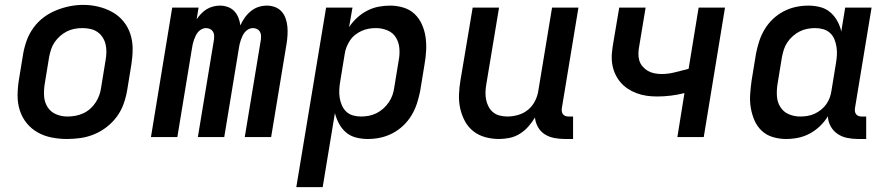

<svg xmlns="http://www.w3.org/2000/svg" viewBox="-20 -561 3640 786"><path d="M254 8Q223 8 192 2Q161 -4 135 -18.5Q109 -33 90 -56Q71 -79 61.5 -108Q52 -137 52 -168.5Q52 -200 57 -232L75 -342Q80 -370 90 -397Q100 -424 117.5 -448Q135 -472 159 -490Q183 -508 210.5 -519Q238 -530 265.5 -535.5Q293 -541 321 -541Q353 -541 383.5 -533.5Q414 -526 440 -511.5Q466 -497 485 -474Q504 -451 513.5 -422Q523 -393 523 -361.5Q523 -330 518 -298L500 -188Q495 -160 485 -133Q475 -106 457.5 -82.5Q440 -59 416 -40.5Q392 -22 365 -11Q338 0 310 4Q282 8 254 8ZM256 -84Q273 -84 289 -87Q305 -90 320.5 -97Q336 -104 349 -115.5Q362 -127 371.5 -141.5Q381 -156 386.5 -171.5Q392 -187 394 -203L412 -313Q415 -330 415.5 -346.5Q416 -363 412.5 -378.5Q409 -394 400.5 -407.5Q392 -421 379 -430Q366 -439 350 -442.5Q334 -446 317 -446Q301 -446 285 -443Q269 -440 254 -432.5Q239 -425 226 -413.5Q213 -402 203.5 -388Q194 -374 189 -358.5Q184 -343 181 -327L163 -217Q159 -192 160.5 -167.5Q162 -143 174.5 -123Q187 -103 209 -93.5Q231 -84 256 -84Z M598 0 685 -530H793L785 -482Q793 -494 803.5 -505Q814 -516 826.5 -523.5Q839 -531 853 -534.5Q867 -538 880 -538Q897 -538 912.5 -532.5Q928 -527 939 -515.5Q950 -504 956 -488.5Q962 -473 964 -457Q971 -473 981.5 -488Q992 -503 1006.5 -515Q1021 -527 1038 -532.5Q1055 -538 1072 -538Q1072 -538 1072 -538Q1072 -538 1072 -538Q1090 -538 1106 -532Q1122 -526 1133 -513.5Q1144 -501 1149.5 -485Q1155 -469 1156.5 -452Q1158 -435 1157 -417Q1156 -399 1153 -381L1090 0H982L1048 -399Q1049 -408 1048.5 -416.5Q1048 -425 1043.5 -432Q1039 -439 1031.5 -442.5Q1024 -446 1015 -446Q1006 -446 997.5 -441.5Q989 -437 983 -430Q977 -423 973 -414.5Q969 -406 966 -397.5Q963 -389 961 -380.5Q959 -372 958 -364L898 0H790L856 -399Q857 -408 856.5 -416.5Q856 -425 851.5 -432Q847 -439 839.5 -442.5Q832 -446 823 -446Q814 -446 805.5 -441.5Q797 -437 791 -430Q785 -423 781 -414.5Q777 -406 774 -397.5Q771 -389 769 -380.5Q767 -372 766 -364L706 0Z M1193 205 1315 -530H1423L1409 -450Q1423 -471 1442 -488.5Q1461 -506 1483.5 -517.5Q1506 -529 1529.5 -533.5Q1553 -538 1577 -538Q1605 -538 1631.5 -530Q1658 -522 1677 -504Q1696 -486 1707 -461.5Q1718 -437 1722 -410Q1726 -383 1724.5 -354.5Q1723 -326 1718 -298L1700 -188Q1695 -163 1687 -138Q1679 -113 1665 -89.5Q1651 -66 1631 -47Q1611 -28 1587 -15.5Q1563 -3 1537.5 2.5Q1512 8 1486 8Q1461 8 1437.5 2Q1414 -4 1396.5 -19Q1379 -34 1368 -54.5Q1357 -75 1351 -98L1301 205ZM1458 -84Q1474 -84 1490 -87Q1506 -90 1521 -97.5Q1536 -105 1549 -116.5Q1562 -128 1571.5 -142Q1581 -156 1586.5 -171.5Q1592 -187 1594 -203L1612 -313Q1617 -338 1615 -362.5Q1613 -387 1601 -407Q1589 -427 1566.5 -436.5Q1544 -446 1519 -446Q1504 -446 1489.5 -443.5Q1475 -441 1460.5 -434.5Q1446 -428 1433.5 -418Q1421 -408 1412.5 -395Q1404 -382 1398.5 -368Q1393 -354 1391 -339L1373 -229Q1370 -212 1369 -195Q1368 -178 1370.5 -161.5Q1373 -145 1379.5 -130Q1386 -115 1397.5 -104Q1409 -93 1425 -88.5Q1441 -84 1458 -84Z M2023 8Q1994 8 1966.5 0.5Q1939 -7 1917.5 -24Q1896 -41 1883 -65.5Q1870 -90 1864 -117Q1858 -144 1859 -173.5Q1860 -203 1865 -232L1915 -530H2023L1971 -217Q1968 -201 1967.5 -184.5Q1967 -168 1970 -153Q1973 -138 1980 -124.5Q1987 -111 1998.5 -101.5Q2010 -92 2025.5 -88Q2041 -84 2057 -84Q2079 -84 2101.5 -90.5Q2124 -97 2142 -112Q2160 -127 2170.5 -148Q2181 -169 2184 -191L2240 -530H2348L2280 -118Q2279 -111 2280 -104.5Q2281 -98 2285 -93Q2289 -88 2295 -86Q2301 -84 2308 -84H2326V8H2293Q2271 8 2249.5 4Q2228 0 2210.5 -11Q2193 -22 2182.5 -40.5Q2172 -59 2170 -80Q2158 -60 2142.5 -42.5Q2127 -25 2107.5 -13Q2088 -1 2066 3.5Q2044 8 2023 8Z M2753 0 2782 -180Q2755 -173 2726.5 -169.5Q2698 -166 2670 -166Q2648 -166 2627 -169Q2606 -172 2586 -179.5Q2566 -187 2549 -198.5Q2532 -210 2519 -225.5Q2506 -241 2497.5 -260.5Q2489 -280 2486 -301Q2483 -322 2485 -344Q2487 -366 2491 -388L2515 -530H2623L2597 -373Q2594 -358 2593.5 -343Q2593 -328 2597 -314Q2601 -300 2610.5 -289Q2620 -278 2632 -271Q2644 -264 2658.5 -261Q2673 -258 2688 -258Q2716 -258 2743 -265Q2770 -272 2798 -279H2799L2840 -530H2948L2861 0Z M3198 8Q3170 8 3143.5 0Q3117 -8 3098 -26Q3079 -44 3068.5 -68.5Q3058 -93 3053.5 -120Q3049 -147 3051 -175.5Q3053 -204 3057 -232L3075 -342Q3080 -367 3088 -392Q3096 -417 3110 -440.5Q3124 -464 3144 -483Q3164 -502 3188 -514.5Q3212 -527 3237.5 -532.5Q3263 -538 3289 -538Q3314 -538 3337.5 -532Q3361 -526 3378.5 -511Q3396 -496 3407.5 -475.5Q3419 -455 3424 -432L3440 -530H3548L3480 -118Q3479 -111 3480 -104.5Q3481 -98 3485 -93Q3489 -88 3495 -86Q3501 -84 3508 -84H3526V8H3493Q3470 8 3448 3.5Q3426 -1 3408.5 -13Q3391 -25 3380.5 -44Q3370 -63 3369 -85Q3356 -63 3336.5 -44.5Q3317 -26 3294.5 -14Q3272 -2 3247.5 3Q3223 8 3198 8ZM3256 -84Q3271 -84 3286 -86.5Q3301 -89 3315 -95.5Q3329 -102 3341.5 -112Q3354 -122 3363 -135Q3372 -148 3377 -162Q3382 -176 3384 -191L3402 -301Q3405 -318 3406 -335Q3407 -352 3404.5 -368.5Q3402 -385 3396 -400Q3390 -415 3378 -426Q3366 -437 3350 -441.5Q3334 -446 3317 -446Q3301 -446 3285 -443Q3269 -440 3254 -432.5Q3239 -425 3226 -413.5Q3213 -402 3203.5 -388Q3194 -374 3189 -358.5Q3184 -343 3181 -327L3163 -217Q3159 -192 3160.5 -167.5Q3162 -143 3174.5 -123Q3187 -103 3209 -93.5Q3231 -84 3256 -84Z"/></svg>

Font: Iosevka Curly SmBdEx
Style: Italic
Weight: 600
Width: 7
Italic angle: -9°
Monospace: yes
Designer: Belleve Invis
Foundry: Belleve Invis
Version: Version 11.1.0; ttfautohint (v1.8.3)